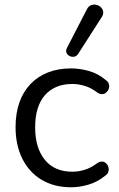

<svg xmlns="http://www.w3.org/2000/svg" viewBox="-20 -785 503 814"><path d="M282 9Q209 9 156 -23Q103 -55 74.5 -112.5Q46 -170 46 -246Q46 -304 62 -350Q78 -396 109 -428.5Q140 -461 183.5 -478Q227 -495 282 -495Q318 -495 357 -484Q396 -473 428 -446Q438 -439 440.5 -431.5Q443 -424 443 -419Q443 -414 440.5 -407Q438 -400 431 -393.5Q424 -387 418 -386.5Q412 -386 411 -386Q402 -386 392 -393Q366 -413 339 -421Q312 -429 287 -429Q248 -429 219 -416.5Q190 -404 170 -381Q150 -358 139.5 -324Q129 -290 129 -245Q129 -158 170 -107.5Q211 -57 287 -57Q312 -57 338.5 -65Q365 -73 392 -93Q402 -100 411 -100Q412 -100 417.5 -99.5Q423 -99 430 -92.5Q437 -86 439 -78.5Q441 -71 441 -67Q441 -62 438.5 -54.5Q436 -47 426 -40Q394 -14 356 -2.5Q318 9 282 9ZM311 -556Q304 -546 294 -544.5Q284 -543 275 -547.5Q266 -552 262 -561Q258 -570 264 -582L348 -745Q355 -759 366 -763Q377 -767 388.5 -764.5Q400 -762 408 -754Q416 -746 417.5 -735Q419 -724 411 -712Z"/></svg>

Font: Nunito
Style: Regular
Weight: 400
Designer: Vernon Adams
Foundry: Vernon Adams
Version: Version 3.602